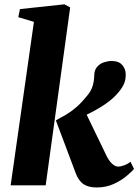

<svg xmlns="http://www.w3.org/2000/svg" viewBox="-20 -836 624 866"><path d="M28 0 133 -737.5 62.5 -758.5 70 -795 270.5 -816.5 296.5 -802.5 186 0ZM417 9.5Q389.5 9.5 371 2Q352.5 -5.5 340.8 -20.2Q329 -35 321.5 -55L232 -293Q256 -306 278.5 -319.2Q301 -332.5 324.8 -353Q348.5 -373.5 375.5 -407.5Q391 -426 397.8 -448.2Q404.5 -470.5 405 -494Q405 -519.5 417.8 -534.2Q430.5 -549 449 -555Q467.5 -561 484 -561Q515.5 -561 531.2 -543Q547 -525 547 -500.5Q547.5 -473.5 537.2 -453.5Q527 -433.5 514 -419.5Q498 -399.5 474.8 -381.2Q451.5 -363 425.2 -347.5Q399 -332 372.5 -319.5Q346 -307 322 -298L354.5 -352.5L462 -130Q474.5 -106.5 487.8 -95.5Q501 -84.5 513.5 -84.5Q523 -84.5 539 -90Q555 -95.5 568.5 -106.5L584.5 -74Q574.5 -62 550.8 -42Q527 -22 492.8 -6.2Q458.5 9.5 417 9.5Z"/></svg>

Font: Merriweather 36pt Black
Style: Italic
Weight: 900
Italic angle: -7.8°
Version: Version 2.101